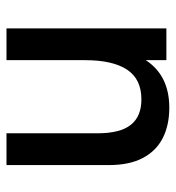

<svg xmlns="http://www.w3.org/2000/svg" viewBox="5 -547 542 592"><g transform="rotate(90 276.0 -251.0)"><path d="M489 0H391V-280Q391 -350.5 365 -383.2Q339 -416 286.5 -416Q224 -416 194.8 -371.8Q165.5 -327.5 165.5 -242.5V0H67.5V-493H165.5V-429.5Q213 -502 312 -502Q366 -502 405.8 -481.8Q445.5 -461.5 467.2 -420.2Q489 -379 489 -315.5Z"/></g></svg>

Font: Acari Sans Neue SemiBold
Style: Regular
Weight: 600
Designer: Alfredo Marco Pradil (font), Cristiano Sobral (main changes)
Foundry: Hanken Design Co. (font), Cristiano Sobral (main changes)
Version: Version 2.459;March 19, 2022;FontCreator 14.0.0.2808 64-bit;